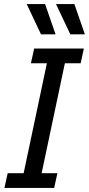

<svg xmlns="http://www.w3.org/2000/svg" viewBox="-20 -930 440 950"><path d="M2 0 18 -73H97L212 -617H133L149 -690H395L379 -617H301L186 -73H264L248 0ZM112 -910H203L255 -760H183ZM257 -910H348L400 -760H328Z"/></svg>

Font: Radio Canada Condensed
Style: Italic
Weight: 400
Width: 3
Italic angle: -12°
Designer: Charles Daoud, Etienne Aubert Bonn, Alexandre Saumier Demers, Jacques Le Bailly
Foundry: Radio-Canada
Version: Version 2.104; ttfautohint (v1.8.4.7-5d5b);gftools[0.9.28.de